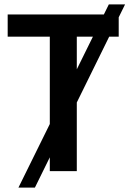

<svg xmlns="http://www.w3.org/2000/svg" viewBox="-20 -780 607 875"><path d="M550 -760 139 75H64L476 -760ZM330 0H207V-613H15V-714H521V-613H330Z"/></svg>

Font: Noto Sans Display Medium
Style: Regular
Weight: 500
Designer: Monotype Design Team
Foundry: Monotype Imaging Inc.
Version: Version 1.900